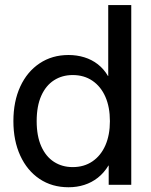

<svg xmlns="http://www.w3.org/2000/svg" viewBox="-20 -748 611 777"><path d="M257.3 9.8Q190.4 9.8 140.1 -23.9Q89.8 -57.6 62 -118.2Q34.2 -178.7 34.2 -257.8Q34.2 -337.4 62 -397.7Q89.8 -458 140.4 -491.7Q190.9 -525.4 257.3 -525.4Q291 -525.4 321.3 -516.1Q351.6 -506.8 376 -487.8Q400.4 -468.8 417 -440.4H418V-727.5H511.2V0H419.9V-78.1H418.9Q400.9 -48.3 376 -28.8Q351.1 -9.3 321.3 0.2Q291.5 9.8 257.3 9.8ZM274.4 -71.8Q320.3 -71.8 354.2 -95Q388.2 -118.2 406.5 -159.9Q424.8 -201.7 424.8 -257.8Q424.8 -314.5 406.5 -356.2Q388.2 -397.9 354.2 -421.1Q320.3 -444.3 274.4 -444.3Q231.4 -444.3 198.5 -423.1Q165.5 -401.9 147 -360.4Q128.4 -318.8 128.4 -257.8Q128.4 -197.3 147 -155.8Q165.5 -114.3 198.5 -93Q231.4 -71.8 274.4 -71.8Z"/></svg>

Font: Inter Cardless Display
Style: Regular
Weight: 400
Designer: Rasmus Andersson
Foundry: rsms
Version: Version 4.001;git-9221beed3